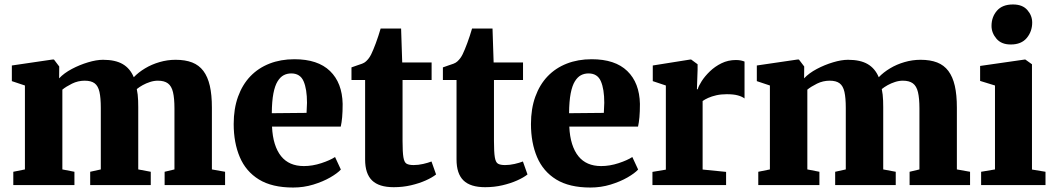

<svg xmlns="http://www.w3.org/2000/svg" viewBox="-20 -828 4718 859"><path d="M39.5 0V-59.5L91.5 -70V-445.5L33 -465V-535L213.5 -561.5H221.5L245 -530.5L244.5 -477.5Q266.5 -501 301.5 -519.5Q336.5 -538 374 -549.2Q411.5 -560.5 441 -560.5Q496 -560.5 529 -541.2Q562 -522 578.5 -482.5Q599.5 -504.5 629 -522.2Q658.5 -540 693.8 -550.2Q729 -560.5 765.5 -560.5Q809 -560.5 839.8 -548.5Q870.5 -536.5 890 -510.5Q909.5 -484.5 918.8 -444Q928 -403.5 928 -346.5V-70L987 -59.5V0H716.5V-59.5L760.5 -70V-342.5Q760.5 -388 754 -415.5Q747.5 -443 731.2 -455Q715 -467 686.5 -467Q669 -467 651.2 -461.2Q633.5 -455.5 618.2 -447Q603 -438.5 592 -429.5Q594.5 -418 596 -404.8Q597.5 -391.5 598 -377.5Q598.5 -363.5 598.5 -348.5V-70L654.5 -59.5V0H383.5V-59.5L431 -70V-345.5Q431 -390 425 -416.8Q419 -443.5 403.5 -455.2Q388 -467 359 -467Q329 -467 302.2 -453.8Q275.5 -440.5 259 -427V-70L313 -59.5V0Z M1291.5 11Q1197 11 1138.5 -25Q1080 -61 1052.8 -125.2Q1025.5 -189.5 1025.5 -273Q1025.5 -341.5 1045 -395.5Q1064.5 -449.5 1100.2 -486.8Q1136 -524 1186 -543.5Q1236 -563 1297 -563Q1402 -563 1456.5 -510.2Q1511 -457.5 1513 -363Q1513 -328.5 1510.8 -303.8Q1508.5 -279 1504.5 -261.5H1197Q1199 -217 1209.5 -184Q1220 -151 1237.8 -129Q1255.5 -107 1281 -96Q1306.5 -85 1339.5 -85Q1378 -85 1417.5 -98Q1457 -111 1479 -125.5L1505 -69.5Q1490 -53 1457.5 -34.2Q1425 -15.5 1381.8 -2.2Q1338.5 11 1291.5 11ZM1196 -321.5 1351.5 -323Q1352 -334.5 1352.5 -345.5Q1353 -356.5 1353.5 -368Q1353.5 -429.5 1338.2 -464.5Q1323 -499.5 1283 -499.5Q1264.5 -499.5 1249.2 -491.5Q1234 -483.5 1222 -464.2Q1210 -445 1203.2 -410.2Q1196.5 -375.5 1196 -321.5Z M1741.5 9.5Q1675.5 9.5 1644.5 -20.8Q1613.5 -51 1613.5 -114.5V-470H1552.5V-526.5Q1565 -531.5 1577.2 -535.2Q1589.5 -539 1600 -543Q1610.5 -547 1617.5 -553.5Q1625 -560.5 1630.5 -568Q1636 -575.5 1640.8 -585.2Q1645.5 -595 1650.5 -607Q1656 -619.5 1661.5 -635Q1667 -650.5 1672.8 -667.5Q1678.5 -684.5 1683 -700.5H1774.5L1779.5 -548.5H1911V-470H1781V-197Q1781 -147.5 1784.8 -124.5Q1788.5 -101.5 1799.2 -95.5Q1810 -89.5 1830.5 -89.5Q1851.5 -89.5 1873.2 -94.5Q1895 -99.5 1910.5 -105.5L1931 -47.5Q1913.5 -33.5 1884.2 -20.5Q1855 -7.5 1818.5 1Q1782 9.5 1741.5 9.5Z M2150.5 9.5Q2084.5 9.5 2053.5 -20.8Q2022.5 -51 2022.5 -114.5V-470H1961.5V-526.5Q1974 -531.5 1986.2 -535.2Q1998.5 -539 2009 -543Q2019.5 -547 2026.5 -553.5Q2034 -560.5 2039.5 -568Q2045 -575.5 2049.8 -585.2Q2054.5 -595 2059.5 -607Q2065 -619.5 2070.5 -635Q2076 -650.5 2081.8 -667.5Q2087.5 -684.5 2092 -700.5H2183.5L2188.5 -548.5H2320V-470H2190V-197Q2190 -147.5 2193.8 -124.5Q2197.5 -101.5 2208.2 -95.5Q2219 -89.5 2239.5 -89.5Q2260.5 -89.5 2282.2 -94.5Q2304 -99.5 2319.5 -105.5L2340 -47.5Q2322.5 -33.5 2293.2 -20.5Q2264 -7.5 2227.5 1Q2191 9.5 2150.5 9.5Z M2621.5 11Q2527 11 2468.5 -25Q2410 -61 2382.8 -125.2Q2355.5 -189.5 2355.5 -273Q2355.5 -341.5 2375 -395.5Q2394.5 -449.5 2430.2 -486.8Q2466 -524 2516 -543.5Q2566 -563 2627 -563Q2732 -563 2786.5 -510.2Q2841 -457.5 2843 -363Q2843 -328.5 2840.8 -303.8Q2838.5 -279 2834.5 -261.5H2527Q2529 -217 2539.5 -184Q2550 -151 2567.8 -129Q2585.5 -107 2611 -96Q2636.5 -85 2669.5 -85Q2708 -85 2747.5 -98Q2787 -111 2809 -125.5L2835 -69.5Q2820 -53 2787.5 -34.2Q2755 -15.5 2711.8 -2.2Q2668.5 11 2621.5 11ZM2526 -321.5 2681.5 -323Q2682 -334.5 2682.5 -345.5Q2683 -356.5 2683.5 -368Q2683.5 -429.5 2668.2 -464.5Q2653 -499.5 2613 -499.5Q2594.5 -499.5 2579.2 -491.5Q2564 -483.5 2552 -464.2Q2540 -445 2533.2 -410.2Q2526.5 -375.5 2526 -321.5Z M2899 0V-59L2959 -69V-445.5L2900.5 -465V-535L3067 -561.5H3072.5L3101 -540.5V-516.5L3098 -428.5H3101.5Q3105.5 -443.5 3119.5 -465.2Q3133.5 -487 3156 -508.8Q3178.5 -530.5 3208 -545Q3237.5 -559.5 3272.5 -559.5Q3286 -559.5 3295.8 -557.2Q3305.5 -555 3311 -552.5V-387.5Q3300 -396 3281.2 -401.2Q3262.5 -406.5 3231.5 -406.5Q3206 -406.5 3185 -401.8Q3164 -397 3148.5 -390Q3133 -383 3123.5 -376V-69.5L3228.5 -59V0Z M3372.5 0V-59.5L3424.5 -70V-445.5L3366 -465V-535L3546.5 -561.5H3554.5L3578 -530.5L3577.5 -477.5Q3599.5 -501 3634.5 -519.5Q3669.5 -538 3707 -549.2Q3744.5 -560.5 3774 -560.5Q3829 -560.5 3862 -541.2Q3895 -522 3911.5 -482.5Q3932.5 -504.5 3962 -522.2Q3991.5 -540 4026.8 -550.2Q4062 -560.5 4098.5 -560.5Q4142 -560.5 4172.8 -548.5Q4203.5 -536.5 4223 -510.5Q4242.5 -484.5 4251.8 -444Q4261 -403.5 4261 -346.5V-70L4320 -59.5V0H4049.5V-59.5L4093.5 -70V-342.5Q4093.5 -388 4087 -415.5Q4080.5 -443 4064.2 -455Q4048 -467 4019.5 -467Q4002 -467 3984.2 -461.2Q3966.5 -455.5 3951.2 -447Q3936 -438.5 3925 -429.5Q3927.5 -418 3929 -404.8Q3930.5 -391.5 3931 -377.5Q3931.5 -363.5 3931.5 -348.5V-70L3987.5 -59.5V0H3716.5V-59.5L3764 -70V-345.5Q3764 -390 3758 -416.8Q3752 -443.5 3736.5 -455.2Q3721 -467 3692 -467Q3662 -467 3635.2 -453.8Q3608.5 -440.5 3592 -427V-70L3646 -59.5V0Z M4369.5 0V-59.5L4431.5 -70V-445.5L4365 -466V-533L4563.5 -561.5H4567.5L4597 -540.5V-69.5L4657.5 -59.5V0ZM4501.5 -629Q4460 -629 4438 -655Q4416 -681 4416 -712Q4416 -752 4440.2 -780Q4464.5 -808 4511.5 -808H4512.5Q4554.5 -808 4576.2 -783.2Q4598 -758.5 4598 -727Q4598 -687.5 4573.8 -658.2Q4549.5 -629 4502.5 -629Z"/></svg>

Font: Merriweather 36pt Black
Style: Regular
Weight: 900
Version: Version 2.100